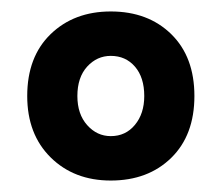

<svg xmlns="http://www.w3.org/2000/svg" viewBox="-20 -630 387 335"><path d="M173.3 -315Q109.2 -315 68.3 -355.4Q27.5 -395.8 27.5 -462.5Q27.5 -530.8 68.3 -570.4Q109.2 -610 173.3 -610Q238.3 -610 278.8 -570.4Q319.2 -530.8 319.2 -462.5Q319.2 -394.2 278.8 -354.6Q238.3 -315 173.3 -315ZM173.3 -392.5Q199.2 -392.5 215.4 -412.1Q231.7 -431.7 231.7 -462.5Q231.7 -495 215.4 -513.8Q199.2 -532.5 173.3 -532.5Q149.2 -532.5 132.1 -513.8Q115 -495 115 -462.5Q115 -430.8 132.1 -411.7Q149.2 -392.5 173.3 -392.5Z"/></svg>

Font: Funnel Sans
Style: Bold
Weight: 700
Designer: NORD ID, Kristian Moeller
Foundry: Dicotype
Version: Version 1.000